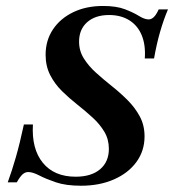

<svg xmlns="http://www.w3.org/2000/svg" viewBox="-20 -602 575 634"><path d="M247.6 11.3Q197.6 11.3 164.5 0Q131.5 -11.3 109.7 -22.6Q87.9 -33.9 73.4 -33.9Q62.9 -33.9 54.4 -26.2Q46 -18.5 35.5 0H5.6Q19.4 -37.9 32.3 -82.7Q45.2 -127.4 58.9 -191.1H88.7Q83.9 -110.5 121.4 -64.5Q158.9 -18.5 229.8 -18.5Q281.5 -18.5 310.5 -43.1Q339.5 -67.7 339.5 -110.5Q339.5 -141.9 324.6 -166.9Q309.7 -191.9 285.9 -213.7Q262.1 -235.5 235.5 -256.5Q208.9 -277.4 184.7 -301.2Q160.5 -325 145.6 -354.4Q130.6 -383.9 130.6 -421Q130.6 -468.5 154.8 -504.8Q179 -541.1 221.8 -561.7Q264.5 -582.3 320.2 -582.3Q364.5 -582.3 392.7 -571.4Q421 -560.5 439.1 -549.2Q457.3 -537.9 471 -537.9Q479.8 -537.9 487.9 -545.6Q496 -553.2 504 -571H534.7Q520.2 -537.1 508.5 -496.4Q496.8 -455.6 488.7 -408.9H458.1Q461.3 -453.2 448 -485.5Q434.7 -517.7 406.9 -535.1Q379 -552.4 340.3 -552.4Q294.4 -552.4 267.7 -528.6Q241.1 -504.8 241.1 -464.5Q241.1 -433.9 256.9 -408.9Q272.6 -383.9 297.2 -361.7Q321.8 -339.5 349.2 -317.7Q376.6 -296 401.2 -271.4Q425.8 -246.8 441.5 -217.7Q457.3 -188.7 457.3 -151.6Q457.3 -104 430.6 -67.3Q404 -30.6 356.5 -9.7Q308.9 11.3 247.6 11.3Z"/></svg>

Font: Playfair 5pt SemiExpanded Light
Style: Bold Italic
Weight: 700
Italic angle: -15.6°
Version: Version 2.001;gftools[0.9.30]